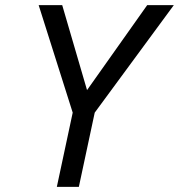

<svg xmlns="http://www.w3.org/2000/svg" viewBox="-20 -730 699 750"><path d="M202 0 264 -290 131 -710H223L320 -378L555 -710H659L350 -290L288 0Z"/></svg>

Font: Geist Mono
Style: Italic
Weight: 400
Italic angle: -12°
Monospace: yes
Designer: Basement.studio, Andrés Briganti, Mateo Zaragoza
Foundry: Basement.studio, Vercel, Andrés Briganti, Guido Ferreyra, Mateo Zaragoza
Version: Version 1.500